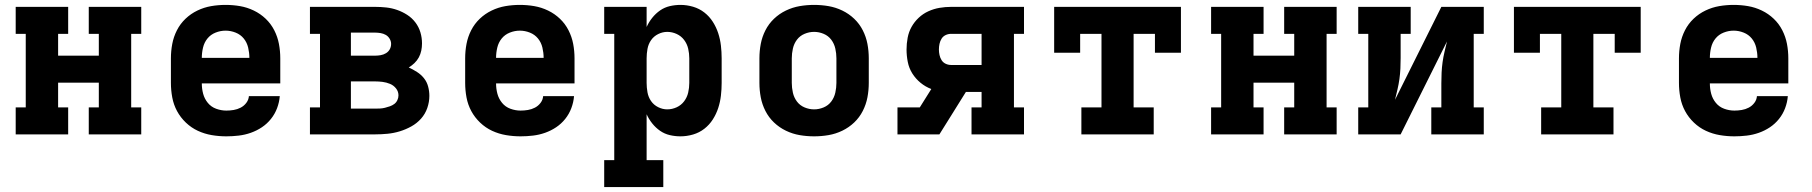

<svg xmlns="http://www.w3.org/2000/svg" viewBox="-20 -548 7390 783"><path d="M44 0V-110H85V-410H44V-520H258V-410H217V-321H383V-410H342V-520H556V-410H515V-110H556V0H342V-110H383V-211H217V-110H258V0Z M903 8Q873 8 843.5 3Q814 -2 787 -14.5Q760 -27 738 -48Q716 -69 702 -95Q688 -121 682.5 -150.5Q677 -180 677 -210V-310Q677 -340 682.5 -369Q688 -398 701.5 -424.5Q715 -451 736.5 -471.5Q758 -492 785 -505Q812 -518 841 -523Q870 -528 900 -528Q930 -528 959 -523Q988 -518 1015 -505Q1042 -492 1063.5 -471.5Q1085 -451 1098.5 -424.5Q1112 -398 1117.5 -369Q1123 -340 1123 -310V-208H803Q803 -186 808.5 -165.5Q814 -145 827.5 -128.5Q841 -112 861.5 -104.5Q882 -97 903 -97Q918 -97 933 -99.5Q948 -102 961.5 -109Q975 -116 984.5 -128.5Q994 -141 995 -156H1121Q1119 -131 1110 -107Q1101 -83 1085 -63Q1069 -43 1048 -29Q1027 -15 1003 -6.5Q979 2 953.5 5Q928 8 903 8ZM803 -312H997Q997 -333 992 -354Q987 -375 974 -391Q961 -407 941 -415Q921 -423 900 -423Q879 -423 859 -415Q839 -407 826 -391Q813 -375 808 -354Q803 -333 803 -312Z M1244 0V-110H1285V-410H1244V-520H1510Q1533 -520 1555.5 -517.5Q1578 -515 1599.5 -507.5Q1621 -500 1640.5 -487.5Q1660 -475 1674 -456.5Q1688 -438 1694.5 -416Q1701 -394 1701 -371Q1701 -356 1698 -341.5Q1695 -327 1688 -314Q1681 -301 1670 -290.5Q1659 -280 1647 -273Q1664 -265 1680.5 -254.5Q1697 -244 1709 -229Q1721 -214 1726 -195Q1731 -176 1731 -157Q1731 -132 1722.5 -107.5Q1714 -83 1697 -64Q1680 -45 1657.5 -32.5Q1635 -20 1610.5 -12.5Q1586 -5 1560.5 -2.5Q1535 0 1510 0ZM1411 -321H1510Q1521 -321 1532.5 -323Q1544 -325 1554 -331Q1564 -337 1569.5 -347Q1575 -357 1575 -369Q1575 -380 1569 -390Q1563 -400 1553.5 -405.5Q1544 -411 1532.5 -413Q1521 -415 1510 -415H1411ZM1411 -105H1510Q1520 -105 1530 -105.5Q1540 -106 1550 -108.5Q1560 -111 1570 -114.5Q1580 -118 1588 -124Q1596 -130 1600.5 -139.5Q1605 -149 1605 -159Q1605 -175 1595 -187.5Q1585 -200 1570.5 -206Q1556 -212 1540.5 -214Q1525 -216 1510 -216H1411Z M2103 8Q2073 8 2043.5 3Q2014 -2 1987 -14.5Q1960 -27 1938 -48Q1916 -69 1902 -95Q1888 -121 1882.5 -150.5Q1877 -180 1877 -210V-310Q1877 -340 1882.5 -369Q1888 -398 1901.5 -424.5Q1915 -451 1936.5 -471.5Q1958 -492 1985 -505Q2012 -518 2041 -523Q2070 -528 2100 -528Q2130 -528 2159 -523Q2188 -518 2215 -505Q2242 -492 2263.5 -471.5Q2285 -451 2298.5 -424.5Q2312 -398 2317.5 -369Q2323 -340 2323 -310V-208H2003Q2003 -186 2008.5 -165.5Q2014 -145 2027.5 -128.5Q2041 -112 2061.5 -104.5Q2082 -97 2103 -97Q2118 -97 2133 -99.5Q2148 -102 2161.5 -109Q2175 -116 2184.5 -128.5Q2194 -141 2195 -156H2321Q2319 -131 2310 -107Q2301 -83 2285 -63Q2269 -43 2248 -29Q2227 -15 2203 -6.5Q2179 2 2153.5 5Q2128 8 2103 8ZM2003 -312H2197Q2197 -333 2192 -354Q2187 -375 2174 -391Q2161 -407 2141 -415Q2121 -423 2100 -423Q2079 -423 2059 -415Q2039 -407 2026 -391Q2013 -375 2008 -354Q2003 -333 2003 -312Z M2444 215V105H2485V-410H2444V-520H2617V-438Q2626 -458 2640 -475.5Q2654 -493 2672 -505.5Q2690 -518 2711.5 -523Q2733 -528 2755 -528Q2781 -528 2806.5 -520.5Q2832 -513 2852.5 -497Q2873 -481 2887 -459Q2901 -437 2909 -412.5Q2917 -388 2920 -362Q2923 -336 2923 -310V-210Q2923 -184 2920 -158Q2917 -132 2909 -107.5Q2901 -83 2887 -61Q2873 -39 2852.5 -23Q2832 -7 2806.5 0.5Q2781 8 2755 8Q2733 8 2711.5 3Q2690 -2 2672 -14.5Q2654 -27 2640 -44.5Q2626 -62 2617 -82V105H2685V215ZM2701 -102Q2721 -102 2739.5 -110.5Q2758 -119 2770 -135Q2782 -151 2786.5 -170.5Q2791 -190 2791 -210V-310Q2791 -330 2786.5 -349.5Q2782 -369 2770 -385Q2758 -401 2739.5 -409.5Q2721 -418 2701 -418Q2682 -418 2664 -409Q2646 -400 2635 -384Q2624 -368 2620.5 -348.5Q2617 -329 2617 -310V-210Q2617 -191 2620.5 -171.5Q2624 -152 2635 -136Q2646 -120 2664 -111Q2682 -102 2701 -102Z M3300 8Q3270 8 3241 3Q3212 -2 3185 -15Q3158 -28 3136.5 -48.5Q3115 -69 3101.5 -95.5Q3088 -122 3082.5 -151Q3077 -180 3077 -210V-310Q3077 -340 3082.5 -369Q3088 -398 3101.5 -424.5Q3115 -451 3136.5 -471.5Q3158 -492 3185 -505Q3212 -518 3241 -523Q3270 -528 3300 -528Q3330 -528 3359 -523Q3388 -518 3415 -505Q3442 -492 3463.5 -471.5Q3485 -451 3498.5 -424.5Q3512 -398 3517.5 -369Q3523 -340 3523 -310V-210Q3523 -180 3517.5 -151Q3512 -122 3498.5 -95.5Q3485 -69 3463.5 -48.5Q3442 -28 3415 -15Q3388 -2 3359 3Q3330 8 3300 8ZM3300 -102Q3320 -102 3339 -110Q3358 -118 3370 -134Q3382 -150 3386.5 -170Q3391 -190 3391 -210V-310Q3391 -330 3386.5 -350Q3382 -370 3370 -386Q3358 -402 3339 -410Q3320 -418 3300 -418Q3280 -418 3261 -410Q3242 -402 3230 -386Q3218 -370 3213.5 -350Q3209 -330 3209 -310V-210Q3209 -190 3213.5 -170Q3218 -150 3230 -134Q3242 -118 3261 -110Q3280 -102 3300 -102Z M3640 0V-110H3731L3778 -185Q3754 -194 3734 -210.5Q3714 -227 3700.5 -248.5Q3687 -270 3682 -295.5Q3677 -321 3677 -346Q3677 -370 3681.5 -394Q3686 -418 3697.5 -438.5Q3709 -459 3726.5 -475.5Q3744 -492 3766 -502Q3788 -512 3811.5 -516Q3835 -520 3859 -520H4156V-410H4115V-110H4156V0H3942V-110H3983V-173H3919L3851 -64L3811 0ZM3983 -283V-410H3859Q3847 -410 3836.5 -405Q3826 -400 3820 -390.5Q3814 -381 3811.5 -369.5Q3809 -358 3809 -346Q3809 -335 3811.5 -323.5Q3814 -312 3820 -302.5Q3826 -293 3836.5 -288Q3847 -283 3859 -283Z M4390 0V-110H4472V-410H4385V-333H4279V-520H4796V-333H4690V-410H4603V-110H4685V0Z M4919 0V-110H4960V-410H4919V-520H5133V-410H5092V-321H5258V-410H5217V-520H5431V-410H5390V-110H5431V0H5217V-110H5258V-211H5092V-110H5133V0Z M5519 0V-110H5560V-410H5519V-520H5733V-410H5692V-312Q5692 -290 5691 -268.5Q5690 -247 5687 -225.5Q5684 -204 5679 -183Q5674 -162 5669 -141L5858 -520H6031V-410H5990V-110H6031V0H5817V-110H5858V-208Q5858 -230 5859 -251.5Q5860 -273 5863 -294.5Q5866 -316 5871 -337Q5876 -358 5881 -379L5692 0Z M6265 0V-110H6347V-410H6260V-333H6154V-520H6671V-333H6565V-410H6478V-110H6560V0Z M7053 8Q7023 8 6993.5 3Q6964 -2 6937 -14.5Q6910 -27 6888 -48Q6866 -69 6852 -95Q6838 -121 6832.5 -150.5Q6827 -180 6827 -210V-310Q6827 -340 6832.5 -369Q6838 -398 6851.5 -424.5Q6865 -451 6886.5 -471.5Q6908 -492 6935 -505Q6962 -518 6991 -523Q7020 -528 7050 -528Q7080 -528 7109 -523Q7138 -518 7165 -505Q7192 -492 7213.5 -471.5Q7235 -451 7248.5 -424.5Q7262 -398 7267.5 -369Q7273 -340 7273 -310V-208H6953Q6953 -186 6958.5 -165.5Q6964 -145 6977.5 -128.5Q6991 -112 7011.5 -104.5Q7032 -97 7053 -97Q7068 -97 7083 -99.5Q7098 -102 7111.5 -109Q7125 -116 7134.5 -128.5Q7144 -141 7145 -156H7271Q7269 -131 7260 -107Q7251 -83 7235 -63Q7219 -43 7198 -29Q7177 -15 7153 -6.5Q7129 2 7103.5 5Q7078 8 7053 8ZM6953 -312H7147Q7147 -333 7142 -354Q7137 -375 7124 -391Q7111 -407 7091 -415Q7071 -423 7050 -423Q7029 -423 7009 -415Q6989 -407 6976 -391Q6963 -375 6958 -354Q6953 -333 6953 -312Z"/></svg>

Font: Iosevka Etoile Extrabold
Style: Regular
Weight: 800
Designer: Belleve Invis
Foundry: Belleve Invis
Version: Version 22.1.2; ttfautohint (v1.8.4)